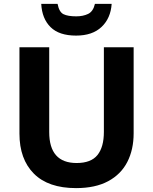

<svg xmlns="http://www.w3.org/2000/svg" viewBox="-20 -957 787 987"><path d="M667 -272Q667 -188 634.5 -124.5Q602 -61 536 -25.5Q470 10 371 10Q228 10 154 -64.5Q80 -139 80 -270V-714H233V-278Q233 -119 374 -119Q448 -119 481 -160Q514 -201 514 -279V-714H667ZM554 -937Q549 -863 502 -818.5Q455 -774 371 -774Q284 -774 240 -817.5Q196 -861 192 -937H276Q284 -895 306.5 -884Q329 -873 372 -873Q407 -873 433 -885.5Q459 -898 468 -937Z"/></svg>

Font: Noto Sans Thai Looped
Style: Bold
Weight: 700
Designer: Sasikarn Vongin, Ben Mitchell
Foundry: The Fontpad Ltd
Version: Version 1.001; ttfautohint (v1.8.4.7-5d5b)